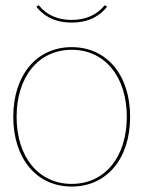

<svg xmlns="http://www.w3.org/2000/svg" viewBox="-20 -700 540 723"><path d="M250 -625C199.5 -625 157.5 -641.5 125.5 -680.5L117 -674.5C137 -649.5 174.5 -615 250 -615C323.5 -615 362 -648 383 -674.5L374.5 -680.5C344.5 -643.5 302.5 -625 250 -625ZM250 -522.5C118 -522.5 30 -417.5 30 -260C30 -102.5 118 2.5 250 2.5C382 2.5 470 -102.5 470 -260C470 -417.5 382 -522.5 250 -522.5ZM250 -512.5C374.5 -512.5 457.5 -411.5 457.5 -260C457.5 -108.5 374.5 -7.5 250 -7.5C125.5 -7.5 42.5 -108.5 42.5 -260C42.5 -411.5 125.5 -512.5 250 -512.5Z"/></svg>

Font: ZnikomitSC
Style: Regular
Weight: 100
Designer: gluk
Foundry: gluk
Version: Version 0.55